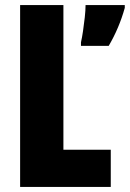

<svg xmlns="http://www.w3.org/2000/svg" viewBox="-20 -734 510 754"><path d="M59 0V-714H229V-146H415V0ZM470 -703Q448 -624 407 -554H298V-568Q302 -585 306 -612Q310 -639 313 -666.5Q316 -694 316 -714H470Z"/></svg>

Font: Noto Sans Lao UI ExtCond Blk
Style: Regular
Weight: 900
Width: 2
Designer: Monotype Design Team
Foundry: Monotype Imaging Inc.
Version: Version 2.000; ttfautohint (v1.8.4.7-5d5b)